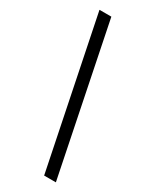

<svg xmlns="http://www.w3.org/2000/svg" viewBox="-275 -954 1008 1247"><g transform="rotate(30 229.5 -330.0)"><path d="M161 -886H72L299 226H387Z"/></g></svg>

Font: Noto Sans Kannada UI Condensed Medium
Style: Regular
Weight: 500
Width: 3
Designer: Jelle Bosma - Monotype Design Team
Foundry: Monotype Imaging Inc.
Version: Version 2.005